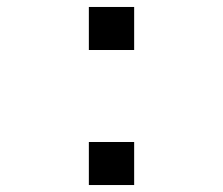

<svg xmlns="http://www.w3.org/2000/svg" viewBox="-20 -531 640 551"><path d="M235 0V-123.5H365V0ZM235 -387.5V-511H365V-387.5Z"/></svg>

Font: Chivo Mono Medium
Style: Regular
Weight: 500
Monospace: yes
Designer: Hector Gatti
Foundry: Omnibus-Type
Version: Version 1.008